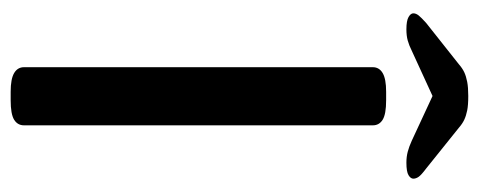

<svg xmlns="http://www.w3.org/2000/svg" viewBox="-289 -607 898 360"><g transform="rotate(90 160.0 -427.0)"><path d="M152 2Q128 2 117 -4.5Q106 -11 106 -23V-677Q106 -689 117 -695.5Q128 -702 152 -702H168Q194 -702 204.5 -695.5Q215 -689 215 -677V-23Q215 -11 204.5 -4.5Q194 2 168 2ZM35 -740Q19 -740 12 -744Q5 -748 5 -753Q5 -758 9 -763Q13 -768 23 -777L100 -838Q108 -845 115.5 -848.5Q123 -852 133.5 -854Q144 -856 160 -856Q177 -856 187 -854Q197 -852 204.5 -848.5Q212 -845 220 -838L296 -777Q308 -768 311.5 -763Q315 -758 315 -753Q315 -748 308.5 -744Q302 -740 285 -740Q274 -740 264.5 -742.5Q255 -745 244 -750L160 -789L75 -750Q65 -745 56 -742.5Q47 -740 35 -740Z"/></g></svg>

Font: Asap Expanded Medium
Style: Regular
Weight: 500
Width: 7
Designer: Pablo Cosgaya
Foundry: Omnibus-Type
Version: Version 3.001